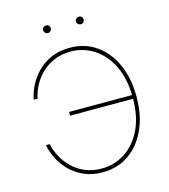

<svg xmlns="http://www.w3.org/2000/svg" viewBox="-130 -1001 982 1113"><g transform="rotate(-15 361.5 -444.0)"><path d="M348.6 9.8Q284.7 9.8 235.6 -12.5Q186.5 -34.7 152.1 -70.3Q117.7 -106 97.4 -147.5Q77.1 -189 70.3 -227.5H93.3Q100.6 -190.4 120.4 -152.6Q140.1 -114.7 171.9 -83Q203.6 -51.3 248 -32Q292.5 -12.7 348.6 -12.7Q423.3 -12.7 487.1 -52.7Q550.8 -92.8 589.4 -170.9Q627.9 -249 627.9 -363.3Q627.9 -476.6 589.4 -554.9Q550.8 -633.3 487.1 -674.1Q423.3 -714.8 348.6 -714.8Q292 -714.8 247.8 -695.6Q203.6 -676.3 171.6 -644.8Q139.6 -613.3 120.1 -575.4Q100.6 -537.6 93.3 -500H70.3Q77.1 -539.1 97.4 -580.6Q117.7 -622.1 152.1 -657.7Q186.5 -693.4 235.6 -715.3Q284.7 -737.3 348.6 -737.3Q438.5 -737.3 506.3 -690.2Q574.2 -643.1 612.3 -559.1Q650.4 -475.1 650.4 -363.3Q650.4 -252 612.3 -168Q574.2 -84 506.3 -37.1Q438.5 9.8 348.6 9.8ZM250 -356.4V-378.9H637.7V-356.4ZM447.3 -852.1Q438 -852.1 431.2 -858.9Q424.3 -865.7 424.3 -875Q424.3 -884.8 431.2 -891.4Q438 -897.9 447.3 -897.9Q457 -897.9 463.6 -891.4Q470.2 -884.8 470.2 -875Q470.2 -865.7 463.6 -858.9Q457 -852.1 447.3 -852.1ZM250 -852.1Q240.7 -852.1 233.9 -858.9Q227.1 -865.7 227.1 -875Q227.1 -884.8 233.9 -891.4Q240.7 -897.9 250 -897.9Q259.8 -897.9 266.4 -891.4Q272.9 -884.8 272.9 -875Q272.9 -865.7 266.4 -858.9Q259.8 -852.1 250 -852.1Z"/></g></svg>

Font: Inter Thin
Style: Regular
Weight: 250
Designer: Rasmus Andersson
Foundry: rsms
Version: Version 4.001;git-66647c0bb